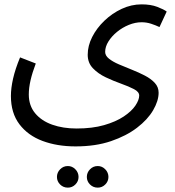

<svg xmlns="http://www.w3.org/2000/svg" viewBox="-20 -439 800 880"><path d="M30 1Q30 -35 40 -79Q50 -123 72 -176L144 -148Q128 -106 120 -71Q112 -36 112 -6Q112 45 141 80Q170 115 219.5 132.5Q269 150 331 150Q403 150 457 134.5Q511 119 547 95Q583 71 600.5 45Q618 19 618 -1Q618 -18 594 -30.5Q570 -43 535 -55.5Q500 -68 465 -84.5Q430 -101 406 -126Q382 -151 382 -188Q382 -229 402.5 -269.5Q423 -310 458.5 -344Q494 -378 538 -398.5Q582 -419 629 -419Q671 -419 701 -407.5Q731 -396 744 -386L711 -315Q694 -323 673 -330Q652 -337 629 -337Q600 -337 570.5 -325Q541 -313 516.5 -293Q492 -273 477 -249Q462 -225 462 -201Q462 -184 479.5 -170Q497 -156 525 -144Q553 -132 584.5 -119.5Q616 -107 644 -92.5Q672 -78 689.5 -59Q707 -40 707 -14Q707 23 682 66Q657 109 608 146.5Q559 184 488.5 208Q418 232 326 232Q242 232 175 207Q108 182 69 130.5Q30 79 30 1ZM428 421Q407 421 392.5 406.5Q378 392 378 372Q378 352 392.5 337Q407 322 428 322Q448 322 462.5 337Q477 352 477 372Q477 392 462.5 406.5Q448 421 428 421ZM291 421Q270 421 255.5 406.5Q241 392 241 372Q241 352 255.5 337Q270 322 291 322Q311 322 325.5 337Q340 352 340 372Q340 392 325.5 406.5Q311 421 291 421Z"/></svg>

Font: Go Noto Current
Style: Regular
Weight: 400
Designer: Monotype Design Team
Foundry: Monotype Imaging Inc.
Version: Version 2.007; ttfautohint (v1.8) -l 8 -r 50 -G 200 -x 14 -D